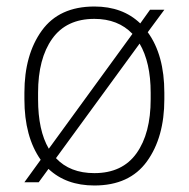

<svg xmlns="http://www.w3.org/2000/svg" viewBox="-20 -560 580 590"><path d="M485 -530 434 -461Q485 -391 485 -275V-255Q485 -138 431.5 -64Q378 10 270 10Q183 10 129 -41L99 0H55L105 -69Q55 -140 55 -255V-275Q55 -392 108.5 -466Q162 -540 270 -540Q357 -540 411 -488L441 -530ZM97 -255Q97 -159 130 -103L387 -456Q343 -502 270 -502Q184 -502 140.5 -441Q97 -380 97 -275ZM443 -275Q443 -368 409 -426L152 -74Q195 -28 270 -28Q356 -28 399.5 -89Q443 -150 443 -255Z"/></svg>

Font: Cooper Hewitt
Style: Light
Weight: 703
Designer: Village Type and Design LLC
Foundry: Cooper Hewitt Smithsonian Design Museum
Version: 1.000